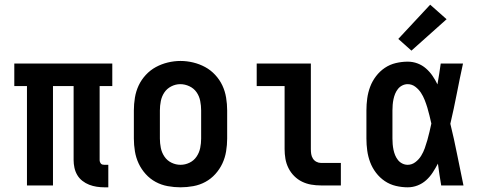

<svg xmlns="http://www.w3.org/2000/svg" viewBox="-20 -791 2040 819"><path d="M425 8Q409 8 392.5 5.5Q376 3 360.5 -3Q345 -9 331.5 -19.5Q318 -30 309.5 -44.5Q301 -59 297.5 -75.5Q294 -92 294 -108V-424H206V0H95V-424H41V-520H459V-424H405V-108Q405 -104 406.5 -100Q408 -96 410.5 -93Q413 -90 417 -89Q421 -88 425 -88H442V8Z M750 8Q723 8 695.5 3Q668 -2 644 -15Q620 -28 601.5 -48.5Q583 -69 571.5 -93.5Q560 -118 555.5 -145.5Q551 -173 551 -200V-320Q551 -347 555.5 -374.5Q560 -402 571.5 -426.5Q583 -451 602 -471.5Q621 -492 645 -505Q669 -518 696 -524.5Q723 -531 750 -531Q777 -531 804 -524.5Q831 -518 855 -505Q879 -492 898 -471.5Q917 -451 928.5 -426.5Q940 -402 944.5 -374.5Q949 -347 949 -320V-200Q949 -173 944.5 -145.5Q940 -118 928.5 -93.5Q917 -69 898.5 -48.5Q880 -28 856 -15Q832 -2 804.5 3Q777 8 750 8ZM750 -88Q770 -88 788.5 -97Q807 -106 818.5 -123Q830 -140 834 -160Q838 -180 838 -200V-320Q838 -340 834 -360.5Q830 -381 818.5 -397.5Q807 -414 788 -423Q769 -432 749 -432Q729 -432 710.5 -422.5Q692 -413 681 -396.5Q670 -380 666 -360Q662 -340 662 -320V-200Q662 -180 666 -160Q670 -140 681.5 -123Q693 -106 711.5 -97Q730 -88 750 -88Z M1349 0Q1328 0 1307.5 -3.5Q1287 -7 1268.5 -16Q1250 -25 1235 -40Q1220 -55 1210.5 -74Q1201 -93 1197.5 -113.5Q1194 -134 1194 -155V-424H1075V-520H1306V-155Q1306 -144 1307.5 -134Q1309 -124 1314.5 -115Q1320 -106 1329.5 -101Q1339 -96 1349 -96H1434V0Z M1719 8Q1694 8 1668.5 2Q1643 -4 1621.5 -18.5Q1600 -33 1584 -54Q1568 -75 1559 -99Q1550 -123 1546.5 -148.5Q1543 -174 1543 -200V-320Q1543 -346 1546.5 -371.5Q1550 -397 1559 -421Q1568 -445 1584 -466Q1600 -487 1621.5 -501.5Q1643 -516 1668.5 -522Q1694 -528 1719 -528Q1741 -528 1761 -520.5Q1781 -513 1797 -499Q1813 -485 1825 -467.5Q1837 -450 1846 -431Q1850 -454 1853.5 -476Q1857 -498 1860 -520H1955Q1941 -456 1928.5 -391.5Q1916 -327 1901 -263Q1917 -198 1930 -132Q1943 -66 1957 0H1862Q1858 -23 1854.5 -46.5Q1851 -70 1848 -93Q1838 -74 1826 -55.5Q1814 -37 1798 -22.5Q1782 -8 1761.5 0Q1741 8 1719 8ZM1719 -88Q1737 -88 1752 -99.5Q1767 -111 1776.5 -126.5Q1786 -142 1792 -159Q1798 -176 1803 -193.5Q1808 -211 1812 -228.5Q1816 -246 1820 -264Q1816 -281 1812 -298Q1808 -315 1803 -331.5Q1798 -348 1791.5 -364.5Q1785 -381 1775.5 -395.5Q1766 -410 1751.5 -421Q1737 -432 1719 -432Q1707 -432 1696 -426.5Q1685 -421 1677.5 -411.5Q1670 -402 1665.5 -391Q1661 -380 1658.5 -368Q1656 -356 1655 -344Q1654 -332 1654 -320V-200Q1654 -188 1655 -176Q1656 -164 1658.5 -152Q1661 -140 1665.5 -129Q1670 -118 1677.5 -108.5Q1685 -99 1696 -93.5Q1707 -88 1719 -88ZM1735 -575 1679 -625 1815 -771 1885 -709Z"/></svg>

Font: Zed Mono
Style: Bold
Weight: 700
Monospace: yes
Designer: Belleve Invis
Foundry: Belleve Invis
Version: Version 1.0.0; ttfautohint (v1.8.4)